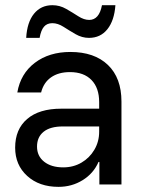

<svg xmlns="http://www.w3.org/2000/svg" viewBox="-20 -710 560 739"><path d="M205 9.2Q130.8 9.2 84.6 -32.9Q38.3 -75 38.3 -141.7Q38.3 -212.5 84.6 -252.1Q130.8 -291.7 215.8 -291.7H361.7V-316.7Q361.7 -371.7 332.1 -402.1Q302.5 -432.5 249.2 -432.5Q205 -432.5 176.2 -412.1Q147.5 -391.7 138.3 -354.2H46.7Q59.2 -426.7 114.2 -468.3Q169.2 -510 250.8 -510Q343.3 -510 395.4 -460Q447.5 -410 447.5 -319.2V0H362.5V-86.7H359.2Q340 -42.5 298.3 -16.7Q256.7 9.2 205 9.2ZM223.3 -65.8Q262.5 -65.8 293.8 -84.2Q325 -102.5 343.3 -133.8Q361.7 -165 361.7 -203.3V-223.3H221.7Q173.3 -223.3 147.9 -202.9Q122.5 -182.5 122.5 -145.8Q122.5 -109.2 150 -87.5Q177.5 -65.8 223.3 -65.8ZM80.8 -564.2Q84.2 -624.2 110.8 -657.1Q137.5 -690 181.7 -690Q210 -690 234.6 -675.8Q259.2 -661.7 281.2 -647.5Q303.3 -633.3 323.3 -633.3Q361.7 -633.3 372.5 -690H424.2Q420 -630.8 393.3 -597.5Q366.7 -564.2 322.5 -564.2Q295.8 -564.2 271.2 -578.3Q246.7 -592.5 224.6 -606.7Q202.5 -620.8 181.7 -620.8Q160.8 -620.8 149.2 -607.1Q137.5 -593.3 132.5 -564.2Z"/></svg>

Font: Funnel Sans Light
Style: Regular
Weight: 400
Version: Version 1.000